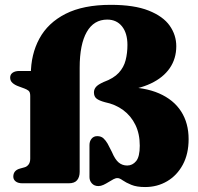

<svg xmlns="http://www.w3.org/2000/svg" viewBox="-20 -758 820 794"><path d="M760 -182.5Q760 -249 729 -297.2Q698 -345.5 637.8 -371.8Q577.5 -398 489.5 -398L480 -381.5Q552.5 -388.5 603.8 -412.8Q655 -437 682 -476.2Q709 -515.5 709 -567Q709 -613 681.8 -651.8Q654.5 -690.5 594.8 -714.2Q535 -738 438 -738Q324.5 -738 251.2 -700.8Q178 -663.5 142.8 -598.2Q107.5 -533 107.5 -449.5V-430L133.5 -464.5H60Q42.5 -464.5 32.2 -457.2Q22 -450 22 -437Q22 -423.5 32 -414.8Q42 -406 58 -400.5L81 -392Q90.5 -388.5 97.8 -383Q105 -377.5 105 -361.5V-102Q105 -86.5 98 -77.5Q91 -68.5 81 -66L63 -61Q35 -53.5 35 -27.5Q35 -15.5 44.8 -7.8Q54.5 0 73 0H264Q288.5 0 299 -13Q309.5 -26 309.5 -47.5V-478Q309.5 -574.5 338.8 -625.8Q368 -677 423.5 -677Q462 -677 484.5 -649Q507 -621 507 -572Q507 -538.5 499.5 -509Q492 -479.5 471 -456.8Q450 -434 409 -419Q384.5 -408 376.5 -398Q368.5 -388 368.5 -376Q368.5 -359 379 -350.5Q389.5 -342 413.5 -335.5Q457.5 -326.5 489.8 -302.5Q522 -278.5 540 -241.5Q558 -204.5 558 -155.5Q558 -110 543 -91.8Q528 -73.5 506 -73.5Q486 -73.5 471 -85.8Q456 -98 442.5 -130L425 -164Q417.5 -177 407.8 -186Q398 -195 382 -195Q367.5 -195 358.8 -184.5Q350 -174 350 -158V-26Q350 -10.5 360 0.5Q370 11.5 387 11.5Q397 11.5 407.8 6.5Q418.5 1.5 429.2 -5.2Q440 -12 449.5 -17Q459 -22 466.5 -21.5Q474.5 -21.5 487.5 -12.2Q500.5 -3 522.8 6.2Q545 15.5 580 15.5Q630.5 15.5 671.2 -8.5Q712 -32.5 736 -77Q760 -121.5 760 -182.5Z"/></svg>

Font: Fraunces
Style: Regular
Weight: 900
Version: Version 1.000;[b76b70a41]